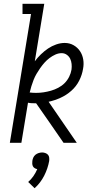

<svg xmlns="http://www.w3.org/2000/svg" viewBox="-20 -755 515 1015"><path d="M32 0 144 -681H99V-735H214L164 -431Q178 -450 196 -467.5Q214 -485 234 -498.5Q254 -512 277 -520Q300 -528 322 -528Q348 -528 369 -516Q390 -504 403 -484.5Q416 -465 420 -440.5Q424 -416 419 -391Q414 -359 398.5 -328.5Q383 -298 357 -275Q331 -252 300 -238Q269 -224 237 -217L386 0H316L240 -110L171 -209H168Q157 -209 147 -209.5Q137 -210 128 -212L93 0ZM171 -264Q191 -264 210.5 -267Q230 -270 249.5 -275.5Q269 -281 288 -291Q307 -301 321.5 -315.5Q336 -330 345.5 -349Q355 -368 358 -387Q360 -402 358.5 -417Q357 -432 351 -444.5Q345 -457 333 -465.5Q321 -474 306 -474Q289 -474 272.5 -466.5Q256 -459 241.5 -448Q227 -437 215 -423.5Q203 -410 192.5 -395Q182 -380 173 -364.5Q164 -349 157.5 -332.5Q151 -316 146 -299.5Q141 -283 137 -266Q146 -265 154 -264.5Q162 -264 171 -264ZM163 240 129 207Q145 193 157 175.5Q169 158 177 139Q170 138 163.5 134Q157 130 154 124Q151 118 150.5 110.5Q150 103 151 96Q152 87 156 78Q160 69 167.5 63Q175 57 184.5 54Q194 51 203 51Q211 51 219.5 54Q228 57 233.5 63Q239 69 240 78Q241 87 240 96Q233 135 214 173Q195 211 163 240Z"/></svg>

Font: Iosevka QP Light
Style: Italic
Weight: 300
Italic angle: -9°
Designer: Belleve Invis
Foundry: Belleve Invis
Version: Version 20.0.0; ttfautohint (v1.8.4)